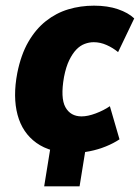

<svg xmlns="http://www.w3.org/2000/svg" viewBox="-20 -529 494 678"><path d="M136 129 168 -69H293L261 129ZM236 11Q158 11 108.5 -24.5Q59 -60 42 -123.5Q25 -187 41 -271Q54 -336 80 -381Q106 -426 142 -454.5Q178 -483 221 -496Q264 -509 312 -509Q360 -509 396.5 -496.5Q433 -484 454 -464L397 -345Q379 -360 356.5 -370Q334 -380 311 -380Q295 -380 279 -374Q263 -368 249.5 -354Q236 -340 224.5 -316.5Q213 -293 206 -257Q193 -183 211 -150.5Q229 -118 268 -118Q290 -118 318 -128.5Q346 -139 368 -154L402 -37Q381 -23 354 -12Q327 -1 297 5Q267 11 236 11Z"/></svg>

Font: Nunito Sans 10pt Condensed Black
Style: Italic
Weight: 900
Width: 3
Italic angle: -9°
Designer: Vernon Adams
Foundry: Vernon Adams
Version: Version 3.101;gftools[0.9.27]